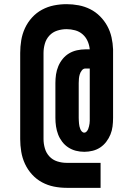

<svg xmlns="http://www.w3.org/2000/svg" viewBox="-20 -801 640 922"><path d="M463 101H300Q269 101 239 95Q209 89 182 74.5Q155 60 134 37Q113 14 100 -14Q87 -42 82 -72.5Q77 -103 77 -133V-547Q77 -577 82 -607.5Q87 -638 100 -666Q113 -694 134 -717Q155 -740 182 -754.5Q209 -769 239 -775Q269 -781 300 -781Q329 -781 358 -775.5Q387 -770 413 -757Q439 -744 460 -723Q481 -702 495 -676.5Q509 -651 515.5 -622Q522 -593 523 -564V-235Q523 -214 520.5 -194Q518 -174 510.5 -155.5Q503 -137 490.5 -120.5Q478 -104 461.5 -93Q445 -82 425 -77Q405 -72 385 -72Q364 -72 344.5 -77Q325 -82 308 -93Q291 -104 278.5 -120.5Q266 -137 259 -155.5Q252 -174 249 -194Q246 -214 246 -235V-402Q246 -423 249 -443.5Q252 -464 260 -483Q268 -502 281 -518Q294 -534 311.5 -544.5Q329 -555 349.5 -559.5Q370 -564 390 -564H411Q409 -585 400.5 -604Q392 -623 376.5 -636.5Q361 -650 340.5 -655.5Q320 -661 300 -661Q277 -661 255 -654Q233 -647 217.5 -630.5Q202 -614 195.5 -591.5Q189 -569 189 -547V-133Q189 -111 195.5 -88.5Q202 -66 217.5 -49.5Q233 -33 255 -26Q277 -19 300 -19H463ZM385 -164Q391 -164 396 -169.5Q401 -175 403.5 -181.5Q406 -188 407.5 -194.5Q409 -201 410 -207.5Q411 -214 411 -221Q411 -228 411 -235V-472H390Q380 -472 373 -463Q366 -454 363 -444Q360 -434 359 -423.5Q358 -413 358 -402V-235Q358 -228 358.5 -221Q359 -214 359.5 -207.5Q360 -201 361.5 -194.5Q363 -188 365.5 -181.5Q368 -175 373 -169.5Q378 -164 385 -164Z"/></svg>

Font: Iosevka Heavy Extended
Style: Regular
Weight: 900
Width: 7
Monospace: yes
Designer: Belleve Invis
Foundry: Belleve Invis
Version: Version 32.5.0; ttfautohint (v1.8.4)